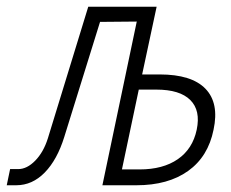

<svg xmlns="http://www.w3.org/2000/svg" viewBox="-66 -550 686 570"><path d="M-46 0 -36 -48H-12Q14 -48 38.5 -73Q63 -98 76 -139L196 -530H399L356 -329H408Q503 -329 544 -286.5Q585 -244 568 -165Q552 -85 492.5 -42.5Q433 0 339 0H238L340 -486L231 -485L125 -144Q104 -76 67 -38Q30 0 -18 0ZM296 -47H348Q418 -47 462 -77.5Q506 -108 518 -165Q530 -222 499 -253Q468 -284 398 -284H346Z"/></svg>

Font: Geist Mono ExtraLight
Style: Italic
Weight: 200
Italic angle: -12°
Monospace: yes
Designer: Basement.studio, Andrés Briganti, Mateo Zaragoza
Foundry: Basement.studio, Vercel, Andrés Briganti, Guido Ferreyra, Mateo Zaragoza
Version: Version 1.500; ttfautohint (v1.8.4.7-5d5b)